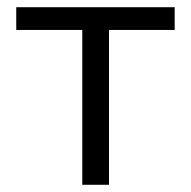

<svg xmlns="http://www.w3.org/2000/svg" viewBox="-20 -512 529 532"><path d="M208 0V-471H282V0ZM25 -429V-492H464V-429Z"/></svg>

Font: Wix Madefor Display
Style: Regular
Weight: 400
Designer: Dalton Maag Ltd
Foundry: Dalton Maag Ltd
Version: Version 3.100